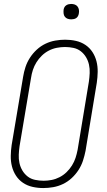

<svg xmlns="http://www.w3.org/2000/svg" viewBox="-20 -944 540 972"><path d="M199 8Q171 8 144.5 2Q118 -4 96.5 -18.5Q75 -33 61 -54.5Q47 -76 40.5 -101.5Q34 -127 34.5 -155Q35 -183 39 -210L97 -555Q101 -580 109 -604.5Q117 -629 131.5 -651.5Q146 -674 166 -692.5Q186 -711 210 -722.5Q234 -734 259.5 -738.5Q285 -743 310 -743Q338 -743 364.5 -737Q391 -731 412.5 -716.5Q434 -702 448 -680.5Q462 -659 468.5 -633.5Q475 -608 474.5 -580Q474 -552 470 -525L413 -180Q408 -155 400 -130.5Q392 -106 377.5 -83.5Q363 -61 343 -42.5Q323 -24 299 -12.5Q275 -1 249.5 3.5Q224 8 199 8ZM201 -29Q221 -29 241.5 -33Q262 -37 281.5 -47Q301 -57 317 -72.5Q333 -88 344.5 -106.5Q356 -125 362.5 -145Q369 -165 373 -186L430 -531Q433 -552 434 -574Q435 -596 430.5 -616.5Q426 -637 415.5 -654.5Q405 -672 389 -684.5Q373 -697 352 -701.5Q331 -706 309 -706Q289 -706 268 -702Q247 -698 227.5 -688Q208 -678 192 -662.5Q176 -647 164.5 -628.5Q153 -610 146.5 -590Q140 -570 137 -549L79 -204Q76 -183 75 -161Q74 -139 78.5 -118.5Q83 -98 93.5 -80.5Q104 -63 120 -50.5Q136 -38 157.5 -33.5Q179 -29 201 -29ZM341 -846Q331 -846 322.5 -849Q314 -852 308.5 -859Q303 -866 302 -875.5Q301 -885 302 -895Q303 -901 306 -907Q309 -913 315 -917Q321 -921 327.5 -922.5Q334 -924 340 -924Q350 -924 358.5 -921Q367 -918 372.5 -911Q378 -904 379.5 -894.5Q381 -885 379 -875Q378 -869 375 -863Q372 -857 366.5 -853Q361 -849 354 -847.5Q347 -846 341 -846Z"/></svg>

Font: Iosevka Curly Extralight
Style: Italic
Weight: 200
Italic angle: -9°
Monospace: yes
Designer: Belleve Invis
Foundry: Belleve Invis
Version: Version 22.1.2; ttfautohint (v1.8.4)